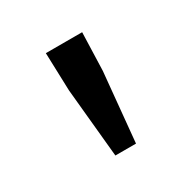

<svg xmlns="http://www.w3.org/2000/svg" viewBox="-75 -762 400 403"><g transform="rotate(-30 124.5 -560.5)"><path d="M83 -598 80 -690H168L165 -598L149 -431H99Z"/></g></svg>

Font: Myanmar Sanpya
Style: Regular
Weight: 400
Designer: Danh Hong
Foundry: Google Inc.
Version: Version 2.00 November 22, 2015